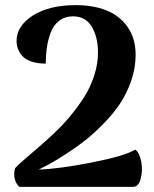

<svg xmlns="http://www.w3.org/2000/svg" viewBox="-20 -732 603 752"><path d="M56.2 0Q43.5 -10.7 38.1 -30Q32.7 -49.3 39.1 -73.2Q48.3 -84 73 -105.2Q97.7 -126.5 126 -150.9Q154.3 -175.3 188 -206.5Q221.7 -237.8 252.2 -273.9Q282.7 -310.1 308.1 -349.4Q333.5 -388.7 348.6 -434.8Q363.8 -481 363.8 -526.9Q363.8 -585.9 339.6 -627Q315.4 -668 266.1 -668Q233.9 -668 211.4 -650.4Q189 -632.8 178.2 -603.3Q167.5 -573.7 163.3 -544.7Q159.2 -515.6 159.2 -482.9Q125.5 -482.9 101.6 -491.5Q77.6 -500 66.2 -514.2Q54.7 -528.3 49.8 -542.2Q44.9 -556.2 44.9 -571.8Q44.9 -630.4 108.6 -671.1Q172.4 -711.9 275.9 -711.9Q344.2 -711.9 396 -691.7Q447.8 -671.4 479.5 -626.7Q511.2 -582 511.2 -517.1Q511.2 -465.8 493.7 -415.3Q476.1 -364.7 449.5 -325.2Q422.9 -285.6 384.8 -246.8Q346.7 -208 312.7 -181.4Q278.8 -154.8 239 -129.2Q199.2 -103.5 176.8 -91.3Q154.3 -79.1 131.8 -67.9Q210.4 -70.3 338.9 -95.5Q467.3 -120.6 509.8 -146Q526.9 -133.8 533.2 -98.4Q539.6 -63 531 -31.7Q522.5 -0.5 502 0Z"/></svg>

Font: Arima
Style: Bold
Weight: 700
Designer: Joana Correia and Natanael Gama
Foundry: NDISCOVER
Version: Version 1.100;Glyphs 3.1.2 (3151)